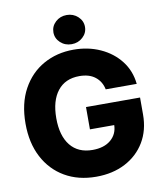

<svg xmlns="http://www.w3.org/2000/svg" viewBox="-101 -1025 939 1117"><g transform="rotate(-10 369.0 -466.5)"><path d="M377 11.7Q271 11.7 191.7 -34.7Q112.3 -81.1 68.4 -165.3Q24.4 -249.5 24.4 -363.3Q24.4 -482.4 70.6 -566.7Q116.7 -650.9 195.8 -695.1Q274.9 -739.3 373.5 -739.3Q460 -739.3 531.5 -706.8Q603 -674.3 648.4 -616Q693.8 -557.6 701.7 -479.5H518.6Q508.8 -526.9 473.6 -554.4Q438.5 -582 380.4 -582Q296.9 -582 251.5 -524.4Q206.1 -466.8 206.1 -363.3Q206.1 -259.8 252 -202.6Q297.9 -145.5 382.8 -145.5Q450.7 -145.5 490.2 -178.7Q529.8 -211.9 531.2 -266.1H387.7V-397.9H707V-297.9Q707 -205.1 665.3 -135.5Q623.5 -65.9 549.1 -27.1Q474.6 11.7 377 11.7ZM369.6 -772.5Q330.6 -772.5 303.5 -797.6Q276.4 -822.8 276.4 -858.4Q276.4 -894.5 303.5 -919.7Q330.6 -944.8 369.6 -944.8Q408.2 -944.8 435.5 -919.7Q462.9 -894.5 462.9 -858.4Q462.9 -822.8 435.5 -797.6Q408.2 -772.5 369.6 -772.5Z"/></g></svg>

Font: Inter Display Extra Bold
Style: Regular
Weight: 800
Designer: Rasmus Andersson
Foundry: rsms
Version: Version 4.000;git-4fc901f